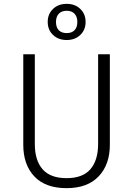

<svg xmlns="http://www.w3.org/2000/svg" viewBox="-20 -967 692 998"><path d="M551 -214Q551 -112 493 -50.5Q435 11 326 11Q216 11 158.5 -50Q101 -111 101 -214V-685H161V-219Q161 -133 201.5 -87Q242 -41 326 -41Q410 -41 450 -87.5Q490 -134 490 -219V-685H551ZM425 -853Q425 -812 397.5 -785.5Q370 -759 327 -759Q283 -759 255.5 -785.5Q228 -812 228 -853Q228 -894 255.5 -920.5Q283 -947 327 -947Q370 -947 397.5 -920.5Q425 -894 425 -853ZM271 -853Q271 -825 285.5 -810Q300 -795 327 -795Q353 -795 367.5 -810Q382 -825 382 -853Q382 -880 367.5 -895.5Q353 -911 327 -911Q300 -911 285.5 -895.5Q271 -880 271 -853Z"/></svg>

Font: Statis Sans Light
Style: Regular
Weight: 300
Designer: bBox Type GmbH
Foundry: bBox Type GmbH
Version: Version 1.000